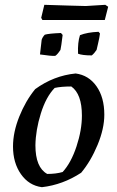

<svg xmlns="http://www.w3.org/2000/svg" viewBox="-20 -770 485 797"><path d="M156 -687 151 -696 164 -750Q193 -749 260.5 -747Q328 -745 336 -745L417 -750L429 -742L415 -687ZM304 -547Q302 -594 312 -624Q342 -636 389 -638L395 -631Q393 -614 387 -589Q381 -564 381 -563Q372 -549 361 -540Q322 -540 304 -547ZM146 -544 153 -605Q157 -617 166 -626Q183 -631 233 -633L240 -625Q234 -575 231 -563Q218 -543 209 -538Q193 -537 146 -544ZM154 7Q100 0 67 -47Q34 -94 34 -162Q34 -221 60 -286Q86 -351 126 -400Q203 -456 294 -465Q348 -458 380.5 -412Q413 -366 413 -294Q413 -236 385 -168.5Q357 -101 317 -53Q241 -3 154 7ZM176 -48Q213 -48 240 -56Q275 -94 297.5 -162Q320 -230 320 -290Q320 -380 276 -411Q234 -411 207 -405Q171 -368 149.5 -299Q128 -230 127 -167Q127 -75 176 -48Z"/></svg>

Font: Albura Medium
Style: Italic
Weight: 462
Italic angle: -7°
Designer: Mercedes Jáuregui
Foundry: Omnibus-Type Team
Version: Version 1.000